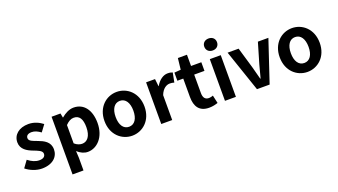

<svg xmlns="http://www.w3.org/2000/svg" viewBox="-77 -1510 4273 2424"><g transform="rotate(-20 2059.5 -298.0)"><path d="M239 14C385 14 462 -65 462 -163C462 -267 380 -304 306 -332C247 -354 195 -369 195 -410C195 -442 219 -464 270 -464C311 -464 350 -445 390 -416L456 -505C410 -540 347 -574 266 -574C138 -574 57 -503 57 -403C57 -309 136 -266 207 -239C266 -216 324 -197 324 -155C324 -120 299 -96 243 -96C191 -96 143 -118 93 -157L26 -65C82 -19 164 14 239 14Z M574 215H721V45L716 -47C759 -8 806 14 855 14C978 14 1093 -97 1093 -289C1093 -461 1011 -574 873 -574C813 -574 755 -542 708 -502H705L694 -560H574ZM822 -107C792 -107 756 -118 721 -149V-395C759 -434 793 -453 831 -453C908 -453 942 -394 942 -287C942 -165 890 -107 822 -107Z M1452 14C1592 14 1721 -94 1721 -280C1721 -466 1592 -574 1452 -574C1312 -574 1183 -466 1183 -280C1183 -94 1312 14 1452 14ZM1452 -106C1376 -106 1333 -174 1333 -280C1333 -385 1376 -454 1452 -454C1528 -454 1571 -385 1571 -280C1571 -174 1528 -106 1452 -106Z M1844 0H1991V-334C2022 -415 2075 -444 2119 -444C2142 -444 2158 -441 2178 -435L2203 -562C2186 -569 2168 -574 2137 -574C2079 -574 2019 -534 1978 -461H1975L1964 -560H1844Z M2485 14C2534 14 2573 3 2603 -7L2579 -114C2564 -108 2542 -102 2524 -102C2474 -102 2448 -132 2448 -196V-444H2586V-560H2448V-711H2326L2309 -560L2222 -553V-444H2301V-196C2301 -71 2352 14 2485 14Z M2700 0H2847V-560H2700ZM2774 -650C2824 -650 2859 -682 2859 -731C2859 -779 2824 -811 2774 -811C2723 -811 2688 -779 2688 -731C2688 -682 2723 -650 2774 -650Z M3130 0H3300L3487 -560H3346L3264 -281C3249 -226 3234 -168 3219 -111H3214C3199 -168 3184 -226 3169 -281L3087 -560H2939Z M3806 14C3946 14 4075 -94 4075 -280C4075 -466 3946 -574 3806 -574C3666 -574 3537 -466 3537 -280C3537 -94 3666 14 3806 14ZM3806 -106C3730 -106 3687 -174 3687 -280C3687 -385 3730 -454 3806 -454C3882 -454 3925 -385 3925 -280C3925 -174 3882 -106 3806 -106Z"/></g></svg>

Font: Source Han Sans JP
Style: Bold
Weight: 700
Designer: Ryoko NISHIZUKA 西塚涼子 (kana, bopomofo & ideographs); Paul D. Hunt (Latin, Greek & Cyrillic); Sandoll Communications 산돌커뮤니
Foundry: Adobe
Version: Version 2.002;hotconv 1.0.116;makeotfexe 2.5.65601